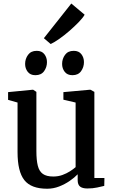

<svg xmlns="http://www.w3.org/2000/svg" viewBox="-20 -1086 666 1116"><path d="M487.5 9.5Q459.5 9.5 445.5 -1.5Q431.5 -12.5 431.5 -39V-73Q413.5 -54 385.2 -34.5Q357 -15 323.5 -2Q290 11 254 11Q161 11 121.5 -39Q82 -89 82 -202V-490L27 -505.5V-550.5L170.5 -564.5H172.5L191.5 -552V-208Q191.5 -155 199.8 -122.5Q208 -90 229.2 -75Q250.5 -60 289.5 -60Q318.5 -60 343 -69Q367.5 -78 387 -90.5Q406.5 -103 419.5 -114.5V-490L348.5 -506.5V-550.5L503 -564.5H505.5L528.5 -552V-51.5H587L586 -5.5Q569 -1.5 544.2 4Q519.5 9.5 487.5 9.5ZM185 -649Q156.5 -649 141.2 -668.5Q126 -688 126 -714.5Q126 -744 143 -767.2Q160 -790.5 193 -790.5H194Q223 -790.5 238 -771Q253 -751.5 253 -725Q253 -695.5 236.2 -672.2Q219.5 -649 186 -649ZM400.5 -649Q371.5 -649 356.2 -668.5Q341 -688 341 -714.5Q341 -744 358 -767.2Q375 -790.5 408 -790.5H409Q438 -790.5 453 -771Q468 -751.5 468 -725Q468 -695.5 451.2 -672.2Q434.5 -649 401.5 -649ZM274 -830.5 235 -864 394.5 -1065.5 472 -1000.5Q461.5 -982 437 -956.8Q412.5 -931.5 382.5 -905.5Q352.5 -879.5 323.8 -859.5Q295 -839.5 275.5 -830.5Z"/></svg>

Font: Merriweather 24pt Medium
Style: Regular
Weight: 500
Designer: Eben Sorkin
Foundry: Eben Sorkin
Version: Version 2.100